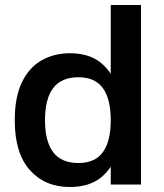

<svg xmlns="http://www.w3.org/2000/svg" viewBox="-20 -738 656 768"><path d="M423 -718H544V0H423ZM259 10Q160 10 99.5 -57.5Q39 -125 39 -257Q39 -350 68 -409.5Q97 -469 147 -497Q197 -525 259 -525Q334 -525 380 -489.5Q426 -454 446.5 -393.5Q467 -333 467 -257Q467 -181 446.5 -120.5Q426 -60 380 -25Q334 10 259 10ZM294 -86Q360 -86 391.5 -129.5Q423 -173 423 -257Q423 -342 391.5 -385.5Q360 -429 294 -429Q225 -429 192.5 -385.5Q160 -342 160 -257Q160 -173 192.5 -129.5Q225 -86 294 -86Z"/></svg>

Font: 42dot Sans Light
Style: Bold
Weight: 700
Version: Version 1.000